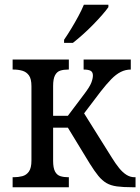

<svg xmlns="http://www.w3.org/2000/svg" viewBox="-20 -786 589 806"><path d="M249 -606V-619Q264 -641 279.5 -666.5Q295 -692 309 -718Q323 -744 332 -766H435V-756Q426 -743 409 -723.5Q392 -704 370.5 -682Q349 -660 327 -640.5Q305 -621 286 -606ZM33 0V-42H37Q57 -42 74 -46.5Q91 -51 101.5 -66Q112 -81 112 -112V-424Q112 -455 101.5 -469.5Q91 -484 74 -489Q57 -494 37 -494H33V-536H269V-494H266Q247 -494 233 -489.5Q219 -485 211 -470Q203 -455 203 -425V-300H265L329 -385Q356 -420 363 -438Q370 -456 370 -469Q370 -483 361 -488.5Q352 -494 331 -494V-536H529V-494Q507 -494 487 -484Q467 -474 447 -453.5Q427 -433 402 -401L314 -285L320 -331L449 -125Q465 -99 480 -80.5Q495 -62 511 -52Q527 -42 545 -42H549V0H535Q497 0 471 -3.5Q445 -7 427 -17.5Q409 -28 393 -47.5Q377 -67 357 -99L265 -250H203V-111Q203 -81 211 -66Q219 -51 233.5 -46.5Q248 -42 266 -42H269V0Z"/></svg>

Font: Noto Serif SemiCondensed
Style: Regular
Weight: 400
Width: 4
Designer: Monotype Design Team
Foundry: Monotype Imaging Inc.
Version: Version 2.013